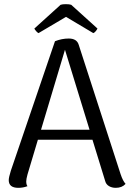

<svg xmlns="http://www.w3.org/2000/svg" viewBox="-20 -891 632 922"><path d="M583 -8Q566 11 536 11Q517 11 503 2.5Q489 -6 485 -22L424 -220H162L112 -53Q106 -31 106 -20Q106 -4 112 3Q91 11 68 11Q22 11 22 -26Q22 -39 32 -71L244 -693Q277 -706 310 -706Q349 -706 358 -676L559 -55Q570 -22 583 -8ZM410 -268 292 -652 177 -268ZM448 -754Q446 -749 440 -741.5Q434 -734 428 -732L297 -810L165 -732Q160 -734 153.5 -741.5Q147 -749 145 -754L271 -868Q280 -871 296 -871Q313 -871 322 -868Z"/></svg>

Font: Arima Madurai
Style: Regular
Weight: 400
Designer: Joana Correia and Natanael Gama
Foundry: NDISCOVER
Version: Version 1.020